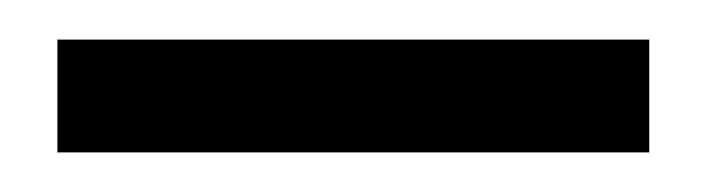

<svg xmlns="http://www.w3.org/2000/svg" viewBox="-20 -721 357 97"><path d="M308 -644H9V-701H308Z"/></svg>

Font: Open Sauce Sans SemiBold
Style: Regular
Weight: 600
Designer: Alfredo Marco Pradil
Foundry: Creative Sauce Fz LLC
Version: Version 1.477